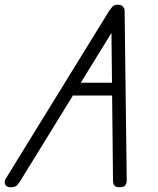

<svg xmlns="http://www.w3.org/2000/svg" viewBox="-74 -792 669 812"><path d="M-31 0Q-40 0 -46.5 -5Q-53 -10 -54 -19Q-55 -28 -48 -39L387 -745Q395 -756 401.5 -764Q408 -772 425 -772Q438 -772 445.5 -764.5Q453 -757 453 -748L462 -29Q462 -16 455.5 -8Q449 0 432 0Q420 0 414 -4Q408 -8 406 -13.5Q404 -19 404 -25L397 -688L416 -683L12 -27Q2 -11 -5.5 -5.5Q-13 0 -31 0ZM202 -388 232 -442H428L429 -388Z"/></svg>

Font: Edu TAS Beginner
Style: Regular
Weight: 400
Designer: Tina and Corey Anderson
Foundry: Google for Education
Version: Version 1.003